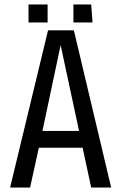

<svg xmlns="http://www.w3.org/2000/svg" viewBox="-20 -835 540 855"><path d="M250 -634 169 -252H332ZM386 0 348 -177H153L114 0H25L194 -700H309L475 0ZM307 -735V-815H386L392 -735ZM107 -735V-815H192V-735Z"/></svg>

Font: Share
Style: Regular
Weight: 400
Designer: Ralph du Carrois
Version: Version 1.001